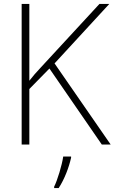

<svg xmlns="http://www.w3.org/2000/svg" viewBox="-20 -734 640 975"><path d="M90 0H129V-282L231 -386L497 0H542L257 -412L535 -714H485L185 -389C163 -366 148 -348 129 -324V-714H90ZM255 214V221H278C308 175 330 116 341 67V61H301C295 104 271 183 255 214Z"/></svg>

Font: Noto Sans Mono ExtraLight
Style: Regular
Weight: 200
Designer: Monotype Design Team
Foundry: Monotype Imaging Inc.
Version: Version 2.014